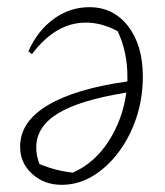

<svg xmlns="http://www.w3.org/2000/svg" viewBox="-20 -507 460 535"><path d="M229 -487Q296 -487 337 -434Q378 -381 378 -294Q378 -233 360 -179Q342 -125 310.5 -83Q279 -41 238.5 -16.5Q198 8 152 8Q103 8 69.5 -22.5Q36 -53 36 -98Q36 -168 113.5 -214Q191 -260 335 -280Q335 -287 335 -294Q335 -362 308 -420Q264 -444 219 -444Q135 -444 69 -356L59 -364Q85 -422 130 -454.5Q175 -487 229 -487ZM81 -96Q81 -73 90 -50Q135 -31 183 -26Q244 -53 283 -114Q322 -175 332 -249Q202 -228 141.5 -191Q81 -154 81 -96Z"/></svg>

Font: Piazzolla ExtraLight
Style: Italic
Weight: 200
Italic angle: -11.3°
Designer: Juan Pablo del Peral
Foundry: Huerta Tipografica
Version: Version 1.330